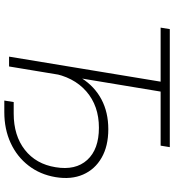

<svg xmlns="http://www.w3.org/2000/svg" viewBox="20 -788 789 869"><g transform="rotate(90 414.5 -353.5)"><path d="M105 -686 111.8 -727.5H646L639.2 -686H394.5L280.8 0H236.3L349.6 -686ZM435.1 21.5 441.9 -21H494.1Q593.8 -21 658.2 -71.5Q722.7 -122.1 736.8 -210.4Q752 -300.8 703.9 -353.8Q655.8 -406.7 558.1 -406.7Q459 -406.7 393.3 -349.4Q327.6 -292 310.5 -189.9H283.7Q297.4 -271.5 334.5 -329.3Q371.6 -387.2 429.9 -418.2Q488.3 -449.2 564.9 -449.2Q641.1 -449.2 693.8 -418.9Q746.6 -388.7 770 -335Q793.5 -281.2 781.7 -210.4Q770 -140.6 729.7 -88.4Q689.5 -36.1 627.2 -7.3Q564.9 21.5 487.3 21.5Z"/></g></svg>

Font: Inter 28pt ExtraLight
Style: Italic
Weight: 250
Italic angle: -9.3988°
Designer: Rasmus Andersson
Foundry: rsms
Version: Version 4.001;git-66647c0bb